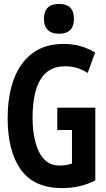

<svg xmlns="http://www.w3.org/2000/svg" viewBox="-20 -949 540 979"><path d="M297 10Q153 10 86 -84.5Q19 -179 19 -346Q19 -524 93 -624.5Q167 -725 303 -725Q353 -725 393 -713Q433 -701 465 -681L427 -577Q396 -596 369.5 -603.5Q343 -611 312 -611Q227 -611 186.5 -544Q146 -477 146 -348Q146 -279 160.5 -224Q175 -169 205 -137Q235 -105 282 -105Q320 -105 347 -115V-286H272V-400H466V-29Q424 -8 382.5 1Q341 10 297 10ZM281 -777Q244 -777 224 -796Q204 -815 204 -853Q204 -929 281 -929Q357 -929 357 -853Q357 -777 281 -777Z"/></svg>

Font: Noto Sans Mono ExtraCondensed
Style: Bold
Weight: 700
Width: 2
Designer: Monotype Design Team
Foundry: Monotype Imaging Inc.
Version: Version 2.014